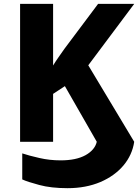

<svg xmlns="http://www.w3.org/2000/svg" viewBox="-20 -734 715 994"><path d="M330.1 240.2C393.1 240.2 449.7 229.5 499.5 208.5C599.1 166 661.6 90.3 674.8 0L437 -396L674.8 -713.9H487.8L314 -481.9C294.9 -454.1 272.5 -424.3 254.9 -395V-713.9H84V0H254.9V-248L315.9 -288.1L481 0C474.6 27.8 455.1 51.3 422.9 69.3C390.1 87.4 347.2 96.2 293.9 96.2C256.3 96.2 219.7 92.3 184.1 84C147.9 75.7 118.2 67.9 95.2 60.1V194.8C112.3 203.1 141.6 212.4 183.1 223.6C224.6 234.9 273.4 240.2 330.1 240.2Z"/></svg>

Font: Noto Reveo Sans
Style: Regular
Weight: 800
Designer: Monotype Design Team
Foundry: Monotype Imaging Inc.
Version: Version 2.007